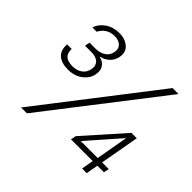

<svg xmlns="http://www.w3.org/2000/svg" viewBox="-164 -910 1112 1112"><g transform="rotate(45 392.0 -354.0)"><path d="M168 -347Q115 -347 87 -372Q59 -397 62 -447H100Q99 -420 109 -405Q119 -390 136.5 -384.5Q154 -379 174 -379Q208 -379 233 -396.5Q258 -414 264 -448Q269 -478 250.5 -496.5Q232 -515 191 -515H141L147 -546H196Q232 -546 257.5 -563Q283 -580 288 -612Q293 -641 275 -658.5Q257 -676 224 -676Q189 -676 166 -660Q143 -644 132 -620H96Q109 -659 145.5 -683.5Q182 -708 232 -708Q277 -708 307 -682.5Q337 -657 329 -613Q323 -580 301 -559Q279 -538 247 -531V-529Q276 -524 292.5 -501.5Q309 -479 303 -445Q296 -404 259.5 -375.5Q223 -347 168 -347ZM132 0 673 -700H722L180 0ZM632 0 645 -74H467L473 -106L688 -348H732L689 -107H743L737 -74H683L670 0ZM514 -107H653L688 -305Z"/></g></svg>

Font: DM Sans ExtraLight
Style: Italic
Weight: 250
Italic angle: -10°
Designer: Colophon Foundry, Jonny Pinhorn
Foundry: Colophon Foundry
Version: Version 4.004;gftools[0.9.30]